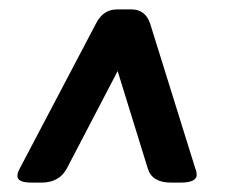

<svg xmlns="http://www.w3.org/2000/svg" viewBox="-20 -706 490 408"><path d="M260 -686Q274 -686 284 -678.5Q294 -671 299 -656L395 -348Q397 -344 397.5 -340Q398 -336 398 -333Q396 -318 364 -318H343Q303 -318 294 -348L230 -555L122 -348Q106 -318 68 -318H47Q17 -318 17 -332Q17 -339 22 -348L184 -656Q199 -686 229 -686Z"/></svg>

Font: Asap VF Beta
Style: Italic
Weight: 400
Italic angle: -6°
Designer: Pablo Cosgaya
Foundry: Pablo Cosgaya
Version: Version 1.007